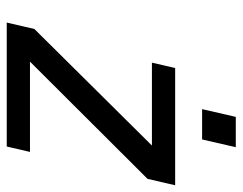

<svg xmlns="http://www.w3.org/2000/svg" viewBox="-95 -625 720 570"><g transform="rotate(90 265.0 -340.0)"><path d="M47 0 66 -82 412 -431H166L182 -500H530L511 -418L163 -69H431L415 0ZM304 -580 327 -680H417L394 -580Z"/></g></svg>

Font: Perun
Style: Italic
Weight: 400
Italic angle: -12°
Foundry: Copyright (c) Stefan Peev, Context Ltd, 2016
Version: Version 1.027